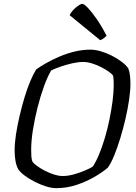

<svg xmlns="http://www.w3.org/2000/svg" viewBox="-20 -978 708 998"><path d="M272 0Q248 0 218 -9.5Q188 -19 159 -34Q130 -49 107.5 -66Q85 -83 75 -98Q65 -116 60.5 -141.5Q56 -167 56 -197Q56 -233 63 -279Q70 -325 81.5 -374Q93 -423 107 -470Q121 -517 137 -555Q153 -593 168 -617Q190 -633 221 -650.5Q252 -668 289.5 -684Q327 -700 368 -710Q409 -720 451 -720Q474 -720 503.5 -711.5Q533 -703 561.5 -688.5Q590 -674 613 -656.5Q636 -639 647 -622Q653 -607 655.5 -586Q658 -565 658 -544Q658 -507 651 -459Q644 -411 632 -359.5Q620 -308 605 -259Q590 -210 573.5 -169.5Q557 -129 540 -106Q513 -83 471 -58.5Q429 -34 378 -17Q327 0 272 0ZM305 -63Q334 -63 365.5 -72Q397 -81 423.5 -92.5Q450 -104 462 -112Q479 -137 495 -175.5Q511 -214 525 -261Q539 -308 549 -357Q559 -406 565 -452Q571 -498 571 -534Q571 -548 570.5 -560.5Q570 -573 568 -584Q564 -592 547.5 -604Q531 -616 508 -628Q485 -640 459.5 -648Q434 -656 413 -656Q387 -656 356 -649Q325 -642 296 -632Q267 -622 246 -612Q227 -580 208.5 -529Q190 -478 175 -418.5Q160 -359 151 -302Q142 -245 142 -199Q142 -180 143 -165.5Q144 -151 148 -139Q155 -128 173 -115Q191 -102 214.5 -90Q238 -78 262 -70.5Q286 -63 305 -63ZM501 -769 342 -899Q348 -913 361 -926.5Q374 -940 387.5 -949Q401 -958 408 -958Q417 -958 437 -937Q457 -916 483 -878.5Q509 -841 534 -792Q530 -788 521 -780.5Q512 -773 501 -769Z"/></svg>

Font: Texturina Medium 12pt Light
Style: Italic
Weight: 300
Italic angle: -11°
Version: Version 1.002